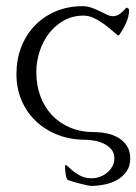

<svg xmlns="http://www.w3.org/2000/svg" viewBox="-20 -446 445 627"><path d="M253.4 -395Q216.8 -395 188 -378.7Q159.2 -362.3 139.4 -336.2Q119.6 -310.1 109.1 -277.1Q98.6 -244.1 98.6 -210.4Q98.6 -168 111.8 -132.1Q125 -96.2 149.7 -70.1Q174.3 -43.9 209.2 -29.3Q244.1 -14.6 287.6 -14.6Q308.1 -14.6 329.1 -10.3Q350.1 -5.9 366.9 4.2Q383.8 14.2 394.5 30.5Q405.3 46.9 405.3 71.3Q405.3 96.7 393.1 114Q380.9 131.3 362.1 141.8Q343.3 152.3 320.6 156.7Q297.9 161.1 276.9 161.1Q273.4 161.1 261.5 158.4Q249.5 155.8 236.1 152.3Q222.7 148.9 211.7 145.3Q200.7 141.6 199.7 140.1Q197.3 136.7 196 130.9Q194.8 125 193.8 118.4Q192.9 111.8 192.6 105.5Q192.4 99.1 192.4 94.7L194.8 92.8H196.3Q205.6 101.6 214.8 109.4Q224.1 117.2 233.9 123.3Q243.7 129.4 254.9 132.8Q266.1 136.2 279.8 136.2Q293 136.2 306.2 131.3Q319.3 126.5 329.8 117.9Q340.3 109.4 346.9 97.4Q353.5 85.4 353.5 71.3Q353.5 53.7 343.5 41.7Q333.5 29.8 318.8 22.9Q304.2 16.1 287.4 13.2Q270.5 10.3 256.8 10.3Q210 10.3 169.4 -5.4Q128.9 -21 98.6 -49.1Q68.4 -77.1 51 -116.7Q33.7 -156.2 33.7 -204.1Q33.7 -251.5 49.3 -292Q64.9 -332.5 93.5 -362.3Q122.1 -392.1 161.9 -408.9Q201.7 -425.8 249.5 -425.8Q265.1 -425.8 279.3 -420.7Q293.5 -415.5 305.9 -409.4Q318.4 -403.3 329.1 -398.2Q339.8 -393.1 348.6 -393.1Q361.8 -393.1 373.5 -402.3Q385.3 -411.6 393.1 -421.4L400.9 -417Q401.4 -414.6 401.4 -410.2Q401.4 -400.4 398.4 -389.9Q395.5 -379.4 390.9 -369.1Q386.2 -358.9 380.6 -349.4Q375 -339.8 369.6 -332L366.7 -330.6H364.7Q353.5 -339.8 340.3 -351.1Q327.1 -362.3 313 -372.1Q298.8 -381.8 283.7 -388.4Q268.6 -395 253.4 -395Z"/></svg>

Font: CAT Linz
Style: Regular
Weight: 400
Designer: Peter Wiegel
Foundry: Peter Wiegel
Version: Version 1.08